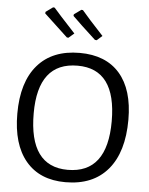

<svg xmlns="http://www.w3.org/2000/svg" viewBox="-58 -912 752 967"><g transform="rotate(5 317.5 -428.0)"><path d="M289 -742 261 -718 253 -719Q153 -812 134 -830L135 -838L171 -864L179 -863Q198 -840 289 -742ZM431 -742 404 -718 395 -719Q314 -793 277 -830L278 -838L314 -864L322 -863Q350 -829 431 -742ZM325 -647Q457 -647 527.5 -566Q598 -485 598 -333Q598 -169 523 -80.5Q448 8 309 8Q179 8 108.5 -76Q38 -160 38 -315Q38 -475 112.5 -561Q187 -647 325 -647ZM320 -582Q120 -582 120 -324Q120 -55 315 -55Q515 -55 515 -318Q515 -582 320 -582Z"/></g></svg>

Font: Alegreya Sans SC
Style: Regular
Weight: 400
Designer: Juan Pablo del Peral
Foundry: Huerta Tipografica
Version: Version 2.007